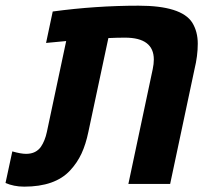

<svg xmlns="http://www.w3.org/2000/svg" viewBox="-52 -660 773 689"><path d="M637.7 -579.1Q657.7 -546.9 657.7 -503.2Q657.7 -459.5 646 -411.6L558.6 0H408.7L496.1 -412.1Q500 -430.7 500 -446.3Q500 -524.9 396.5 -524.9Q369.1 -524.9 336.9 -523.4L265.1 -186.5Q255.9 -142.1 240.5 -108.9Q225.1 -75.7 199.2 -47.9Q145.5 9.8 34.7 9.8Q15.6 9.8 -1.2 6.3Q-18.1 2.9 -32.2 -3.4L-7.8 -116.7Q22.9 -107.9 41.5 -107.9Q60.1 -107.9 73.5 -114.7Q86.9 -121.6 95.2 -133.8Q109.4 -154.8 116.2 -186.5L185.5 -512.7L113.3 -505.9L137.2 -618.7Q291.5 -639.6 445.1 -639.6Q598.6 -639.6 637.7 -579.1Z"/></svg>

Font: Open Sans Hebrew
Style: Bold Italic
Weight: 700
Italic angle: -12°
Foundry: Ascender Corporation, Yanek Iontef
Version: Version 2.001;PS 002.001;hotconv 1.0.70;makeotf.lib2.5.58329